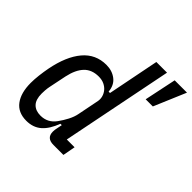

<svg xmlns="http://www.w3.org/2000/svg" viewBox="-192 -905 1081 1081"><g transform="rotate(45 348.5 -364.0)"><path d="M374 0Q318 0 318 -51Q318 -65 322 -82L328 -112H317Q294 -50 258.5 -19Q223 12 169 12Q103 12 69.5 -33Q36 -78 36 -157Q36 -185 40 -219Q44 -253 50 -284Q73 -402 127 -466Q181 -530 266 -530Q312 -530 344.5 -505Q377 -480 381 -432H392L453 -740H538L405 -75H467L453 0ZM205 -65Q262 -65 296 -112Q315 -138 330 -167Q345 -196 350 -222L376 -353Q379 -371 374 -388.5Q369 -406 357 -420.5Q345 -435 326 -444Q307 -453 282 -453Q227 -453 195 -419.5Q163 -386 149 -321L127 -214Q124 -199 123 -184Q122 -169 122 -158Q122 -110 144 -87.5Q166 -65 205 -65ZM616 -549H559L599 -740H697Z"/></g></svg>

Font: IBM Plex Sans Condensed Text
Style: Italic
Weight: 450
Width: 3
Italic angle: -11°
Designer: Mike Abbink, Paul van der Laan, Pieter van Rosmalen
Foundry: Bold Monday
Version: Version 1.1